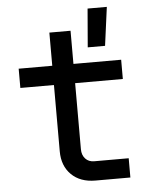

<svg xmlns="http://www.w3.org/2000/svg" viewBox="-55 -847 711 894"><g transform="rotate(-5 300.0 -400.5)"><path d="M355 0Q284 0 242.5 -41Q201 -82 201 -150V-460H44V-550H201V-705H300V-550H523V-460H300V-151Q300 -124 315.5 -107Q331 -90 357 -90H518V0ZM373 -621 388 -801H478L454 -621Z"/></g></svg>

Font: JetBrains Mono NL Medium
Style: Regular
Weight: 500
Monospace: yes
Designer: Philipp Nurullin, Konstantin Bulenkov
Foundry: JetBrains
Version: Version 2.305; ttfautohint (v1.8.4.7-5d5b)